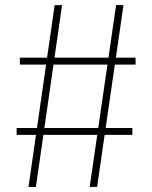

<svg xmlns="http://www.w3.org/2000/svg" viewBox="-20 -740 602 760"><path d="M45.9 -206.1V-233.4H503.9V-206.1ZM58.6 -484.4V-511.7H516.6V-484.4ZM92.8 0 196.3 -719.7H225.6L122.1 0ZM335 0 439.5 -719.7H468.8L364.3 0Z"/></svg>

Font: Reddit Mono ExtraLight
Style: Regular
Weight: 250
Monospace: yes
Designer: Stephen Hutchings
Foundry: Reddit
Version: Version 1.014